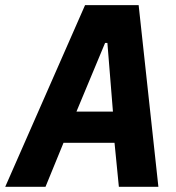

<svg xmlns="http://www.w3.org/2000/svg" viewBox="-57 -718 677 738"><path d="M551.8 0 475.9 -698.2H269.9L-36.9 0H117.9L187.1 -169H383.2L399.9 0ZM236.9 -289.1 346.9 -552.9H355.8L377.1 -289.1Z"/></svg>

Font: Margiela Mono Italic Bold It
Style: Regular
Weight: 700
Designer: Mike Abbink, Paul van der Laan, Pieter van Rosmalen
Foundry: Bold Monday
Version: Version 2.003 2021